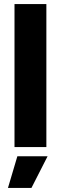

<svg xmlns="http://www.w3.org/2000/svg" viewBox="-20 -720 298 940"><path d="M51 0V-700H207V0ZM19 200 65 45H213L134 200Z"/></svg>

Font: Figtree ExtraBold
Style: Regular
Weight: 800
Designer: Erik Kennedy
Foundry: Erik Kennedy
Version: Version 2.002